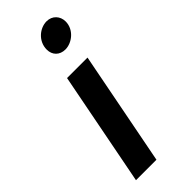

<svg xmlns="http://www.w3.org/2000/svg" viewBox="-216 -673 703 703"><g transform="rotate(-45 135.5 -321.5)"><path d="M21 0H127L213 -443H107ZM128 -569C128 -541 147 -521 177 -521C211 -521 250 -551 250 -593C250 -621 230 -643 201 -643C166 -643 128 -613 128 -569Z"/></g></svg>

Font: KpSans
Style: BoldItalic
Weight: 700
Italic angle: -11°
Version: Version 0.66